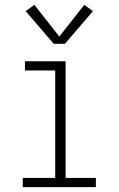

<svg xmlns="http://www.w3.org/2000/svg" viewBox="-20 -773 490 793"><path d="M74 0V-38H208V-482H83V-520H251V-38H376V0ZM202 -592 86 -727 122 -753 225 -622 328 -753 364 -727 248 -592Z"/></svg>

Font: Zed Sans Extralight Extended
Style: Regular
Weight: 200
Width: 7
Designer: Belleve Invis
Foundry: Belleve Invis
Version: Version 1.0.0; ttfautohint (v1.8.4)